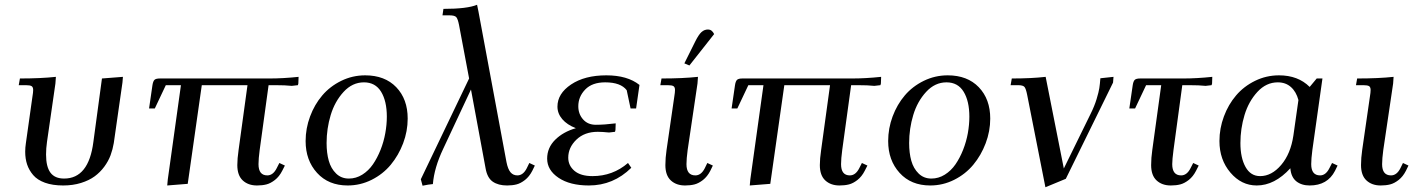

<svg xmlns="http://www.w3.org/2000/svg" viewBox="-20 -766 5908 800"><path d="M58.1 -411.1 63 -439Q149.4 -439 212.9 -445.8L210.9 -418L175.8 -174.8Q171.9 -147.9 171.9 -122.1Q171.9 -71.3 190.2 -46.6Q208.5 -22 247.1 -22Q349.6 -22 369.1 -174.8L404.8 -439L492.2 -445.8L490.2 -421.9L454.1 -169.9Q449.7 -143.6 440.7 -119.1Q431.6 -94.7 414.6 -71.5Q397.5 -48.3 374.3 -31.2Q351.1 -14.2 317.4 -3.7Q283.7 6.8 243.2 6.8Q199.2 6.8 167.5 -4.6Q135.7 -16.1 118.4 -36.4Q101.1 -56.6 93 -80.6Q85 -104.5 85 -133.8Q85 -151.4 87.9 -169.9L115.2 -363.8Q118.2 -380.9 118.2 -391.1Q118.2 -402.8 111.8 -407Q105.5 -411.1 87.9 -411.1Z M601.1 -314 615.2 -411.1Q617.7 -427.2 623.5 -433.1Q629.4 -439 646 -439H1103Q1159.2 -439 1224.1 -445.8L1223.1 -418L1221.2 -411.1L1195.8 -408.2Q1168.9 -411.1 1127 -411.1H1099.1L1062 -141.1Q1057.1 -104.5 1057.1 -82Q1057.1 -35.2 1093.8 -35.2Q1117.7 -35.2 1132.8 -64.9L1144 -86.9L1167 -76.2L1155.8 -54.2Q1143.6 -30.3 1125.5 -16.1Q1107.4 -2 1090.1 2.4Q1072.8 6.8 1050.8 6.8Q1014.2 6.8 991.5 -14.2Q968.8 -35.2 968.8 -78.1Q968.8 -104.5 974.1 -141.1L1011.2 -411.1H820.8L762.2 0L676.8 6.8L679.2 -19L733.9 -411.1H670.9L625 -314Z M1253.4 -178.2Q1253.4 -231 1272 -280.8Q1290.5 -330.6 1322.8 -368.4Q1355 -406.2 1401.9 -429.2Q1448.7 -452.1 1501.5 -452.1Q1583.5 -452.1 1631.1 -402.6Q1678.7 -353 1678.7 -272Q1678.7 -219.2 1659.7 -168.9Q1640.6 -118.7 1608.2 -79.6Q1575.7 -40.5 1528.6 -16.8Q1481.4 6.8 1428.7 6.8Q1348.6 6.8 1301 -45.7Q1253.4 -98.1 1253.4 -178.2ZM1340.8 -169.9Q1340.8 -128.4 1349.9 -96.2Q1358.9 -64 1380.4 -43Q1401.9 -22 1433.6 -22Q1463.4 -22 1489.5 -38.3Q1515.6 -54.7 1533.9 -81.3Q1552.2 -107.9 1565.7 -141.8Q1579.1 -175.8 1585.4 -211.2Q1591.8 -246.6 1591.8 -279.8Q1591.8 -344.7 1567.9 -383.8Q1543.9 -422.9 1496.6 -422.9Q1448.2 -422.9 1411.6 -383.1Q1375 -343.3 1357.9 -286.6Q1340.8 -230 1340.8 -169.9Z M1733.4 -19 1934.6 -439 1892.6 -662.1Q1887.7 -687 1881.1 -694.6Q1874.5 -702.1 1852.5 -702.1H1823.7L1827.6 -729Q1926.8 -729 1967.8 -746.1L1973.6 -717.8L2090.3 -90.8Q2096.2 -61 2107.2 -48.1Q2118.2 -35.2 2135.7 -35.2Q2159.7 -35.2 2174.8 -64.9L2185.5 -86.9L2208.5 -76.2L2197.8 -54.2Q2185.5 -30.3 2167.5 -16.1Q2149.4 -2 2132.1 2.4Q2114.7 6.8 2092.8 6.8Q2056.2 6.8 2033.2 -9Q2010.3 -24.9 2003.4 -64L1942.4 -393.1L1826.7 -146Q1789.1 -66.9 1783.7 1Q1765.6 2.4 1740.7 7.8Z M2259.8 -105Q2259.8 -150.4 2293.2 -183.6Q2326.7 -216.8 2379.4 -231.9Q2342.8 -246.1 2322.8 -269.5Q2302.7 -293 2302.7 -321.8Q2302.7 -376 2359.6 -414.1Q2416.5 -452.1 2506.3 -452.1Q2594.2 -452.1 2644.5 -412.1L2630.4 -314H2607.4L2591.3 -390.1Q2566.4 -422.9 2501.5 -422.9Q2447.3 -422.9 2418.5 -393.1Q2389.6 -363.3 2389.6 -323.2Q2389.6 -291 2409.4 -268.6Q2429.2 -246.1 2462.4 -246.1Q2498.5 -246.1 2545.4 -252L2544.4 -224.1L2542.5 -216.8L2517.6 -213.9Q2488.8 -216.8 2470.7 -216.8Q2415.5 -216.8 2381.6 -184.1Q2347.7 -151.4 2347.7 -108.9Q2347.7 -76.2 2373.5 -54.2Q2399.4 -32.2 2448.7 -32.2Q2533.2 -32.2 2596.7 -86.9L2610.4 -66.9Q2535.6 6.8 2433.6 6.8Q2355 6.8 2307.4 -25.1Q2259.8 -57.1 2259.8 -105Z M2731.4 -411.1 2736.3 -439Q2824.7 -439 2888.2 -445.8L2886.2 -418L2845.2 -141.1Q2840.3 -104.5 2840.3 -82Q2840.3 -35.2 2877.4 -35.2Q2901.4 -35.2 2916.5 -64.9L2927.2 -86.9L2950.2 -76.2L2939.5 -54.2Q2927.2 -30.3 2909.2 -16.1Q2891.1 -2 2873.8 2.4Q2856.4 6.8 2834.5 6.8Q2797.9 6.8 2775.1 -14.2Q2752.4 -35.2 2752.4 -78.1Q2752.4 -107.9 2757.3 -141.1L2789.6 -363.8Q2792.5 -380.9 2792.5 -391.1Q2792.5 -402.8 2786.1 -407Q2779.8 -411.1 2762.2 -411.1ZM2831.5 -502 2877.4 -594.2Q2891.1 -621.6 2902.8 -632.3Q2914.6 -643.1 2930.2 -643.1Q2946.3 -643.1 2955.6 -624L2852.5 -493.2Z M3028.3 -314 3042.5 -411.1Q3044.9 -427.2 3050.8 -433.1Q3056.6 -439 3073.2 -439H3530.3Q3586.4 -439 3651.4 -445.8L3650.4 -418L3648.4 -411.1L3623 -408.2Q3596.2 -411.1 3554.2 -411.1H3526.4L3489.3 -141.1Q3484.4 -104.5 3484.4 -82Q3484.4 -35.2 3521 -35.2Q3544.9 -35.2 3560.1 -64.9L3571.3 -86.9L3594.2 -76.2L3583 -54.2Q3570.8 -30.3 3552.7 -16.1Q3534.7 -2 3517.3 2.4Q3500 6.8 3478 6.8Q3441.4 6.8 3418.7 -14.2Q3396 -35.2 3396 -78.1Q3396 -104.5 3401.4 -141.1L3438.5 -411.1H3248L3189.5 0L3104 6.8L3106.4 -19L3161.1 -411.1H3098.1L3052.2 -314Z M3680.7 -178.2Q3680.7 -231 3699.2 -280.8Q3717.8 -330.6 3750 -368.4Q3782.2 -406.2 3829.1 -429.2Q3876 -452.1 3928.7 -452.1Q4010.7 -452.1 4058.3 -402.6Q4106 -353 4106 -272Q4106 -219.2 4086.9 -168.9Q4067.9 -118.7 4035.4 -79.6Q4002.9 -40.5 3955.8 -16.8Q3908.7 6.8 3856 6.8Q3775.9 6.8 3728.3 -45.7Q3680.7 -98.1 3680.7 -178.2ZM3768.1 -169.9Q3768.1 -128.4 3777.1 -96.2Q3786.1 -64 3807.6 -43Q3829.1 -22 3860.8 -22Q3890.6 -22 3916.7 -38.3Q3942.9 -54.7 3961.2 -81.3Q3979.5 -107.9 3992.9 -141.8Q4006.3 -175.8 4012.7 -211.2Q4019 -246.6 4019 -279.8Q4019 -344.7 3995.1 -383.8Q3971.2 -422.9 3923.8 -422.9Q3875.5 -422.9 3838.9 -383.1Q3802.2 -343.3 3785.2 -286.6Q3768.1 -230 3768.1 -169.9Z M4190.9 -411.1 4195.8 -439Q4277.3 -439 4336.9 -445.8L4412.6 -64L4523.9 -291Q4540 -323.2 4549.1 -353Q4558.1 -382.8 4560.5 -398.9Q4563 -415 4564.9 -439.9L4619.6 -445.8L4617.7 -421.9L4420.9 -21L4335.9 14.2L4259.8 -371.1Q4254.9 -396 4248.8 -403.6Q4242.7 -411.1 4221.7 -411.1Z M4685.5 -314 4699.7 -411.1Q4702.1 -427.2 4708 -433.1Q4713.9 -439 4730.5 -439H4910.6Q4966.3 -439 5031.2 -445.8L5030.3 -418L5028.3 -411.1L5003.4 -408.2Q4976.6 -411.1 4934.6 -411.1H4906.2L4869.6 -141.1Q4864.3 -100.6 4864.3 -82Q4864.3 -35.2 4901.4 -35.2Q4925.3 -35.2 4940.4 -64.9L4951.7 -86.9L4974.6 -76.2L4963.4 -54.2Q4951.2 -30.3 4933.1 -16.1Q4915 -2 4897.7 2.4Q4880.4 6.8 4858.4 6.8Q4821.8 6.8 4799.1 -14.2Q4776.4 -35.2 4776.4 -78.1Q4776.4 -107.9 4781.2 -141.1L4818.4 -411.1H4755.4L4709.5 -314Z M5061 -178.2Q5061 -231 5079.6 -280.8Q5098.1 -330.6 5130.4 -368.4Q5162.6 -406.2 5209.5 -429.2Q5256.3 -452.1 5309.1 -452.1Q5388.7 -452.1 5437 -403.8L5466.3 -439H5490.2L5448.2 -141.1Q5443.4 -104.5 5443.4 -82Q5443.4 -35.2 5480.5 -35.2Q5503.9 -35.2 5519 -64.9L5530.3 -86.9L5553.2 -76.2L5542.5 -54.2Q5511.2 6.8 5437 6.8Q5402.8 6.8 5381.1 -10.7Q5359.4 -28.3 5356.4 -64.9Q5291 6.8 5216.3 6.8Q5152.3 6.8 5106.7 -46.9Q5061 -100.6 5061 -178.2ZM5148.4 -169.9Q5148.4 -108.4 5169.7 -70.3Q5190.9 -32.2 5230.5 -32.2Q5278.8 -32.2 5318.4 -78.9Q5357.9 -125.5 5369.1 -201.2L5390.1 -349.1Q5380.9 -383.8 5358.9 -403.3Q5336.9 -422.9 5304.2 -422.9Q5255.9 -422.9 5219.2 -383.1Q5182.6 -343.3 5165.5 -286.6Q5148.4 -230 5148.4 -169.9Z M5629.9 -411.1 5634.8 -439Q5723.1 -439 5786.6 -445.8L5784.7 -418L5743.7 -141.1Q5738.8 -104.5 5738.8 -82Q5738.8 -35.2 5775.9 -35.2Q5799.8 -35.2 5814.9 -64.9L5825.7 -86.9L5848.6 -76.2L5837.9 -54.2Q5825.7 -30.3 5807.6 -16.1Q5789.6 -2 5772.2 2.4Q5754.9 6.8 5732.9 6.8Q5696.3 6.8 5673.6 -14.2Q5650.9 -35.2 5650.9 -78.1Q5650.9 -107.9 5655.8 -141.1L5688 -363.8Q5690.9 -380.9 5690.9 -391.1Q5690.9 -402.8 5684.6 -407Q5678.2 -411.1 5660.6 -411.1Z"/></svg>

Font: Dihjauti S
Style: Bold Italic
Weight: 700
Italic angle: -9°
Designer: T. Christopher White
Version: Version 3.0.0